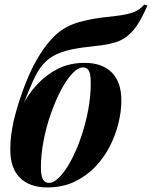

<svg xmlns="http://www.w3.org/2000/svg" viewBox="-20 -806 665 840"><path d="M25 -151Q25 -187 29 -215.5Q33 -244 40 -278Q50 -320 66 -369.5Q82 -419 103.5 -469.5Q125 -520 153.5 -566Q182 -612 216 -646Q240 -670 270.5 -687Q301 -704 348 -715Q390 -725 424.5 -729Q459 -733 493 -737Q541 -743 566.5 -753.5Q592 -764 611 -786L625 -782Q604 -734 584.5 -702.5Q565 -671 537 -648Q512 -629 486 -621Q460 -613 425 -608Q397 -604 371 -601.5Q345 -599 316 -594Q262 -585 227 -568.5Q192 -552 168 -524Q144 -496 124.5 -452Q105 -408 80 -345ZM344 -511Q321 -511 295.5 -483.5Q270 -456 246 -410Q222 -364 202 -307Q182 -250 170.5 -189.5Q159 -129 159 -74Q159 -38 167.5 -22Q176 -6 194 -6Q216 -6 241.5 -32.5Q267 -59 291 -104Q315 -149 334.5 -205.5Q354 -262 365.5 -323Q377 -384 377 -441Q377 -483 368.5 -497Q360 -511 344 -511ZM25 -151Q25 -192 38.5 -243Q52 -294 78 -344.5Q104 -395 143 -437Q182 -479 233.5 -505Q285 -531 350 -531Q427 -531 469 -489Q511 -447 511 -366Q511 -320 498.5 -268Q486 -216 460.5 -166Q435 -116 396 -75.5Q357 -35 305 -10.5Q253 14 187 14Q110 14 67.5 -28Q25 -70 25 -151Z"/></svg>

Font: Playfair Display
Style: Bold Italic
Weight: 700
Italic angle: -14°
Designer: Claus Eggers Sørensen
Foundry: Claus Eggers Sørensen
Version: Version 1.203